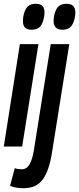

<svg xmlns="http://www.w3.org/2000/svg" viewBox="-31 -774 418 1014"><path d="M158 -754Q205 -754 204 -708Q203 -671 188.5 -644Q174 -617 135 -617Q89 -617 90 -664Q91 -701 106 -727.5Q121 -754 158 -754ZM-11 0 74 -541H172L86 0ZM321 -754Q367 -754 367 -708Q366 -671 351 -644Q336 -617 299 -617Q252 -617 252 -664Q253 -701 268 -727.5Q283 -754 321 -754ZM335 -541 244 29Q229 127 195 173.5Q161 220 93 220Q77 220 58.5 217.5Q40 215 22 208L47 114Q58 118 66 119Q74 120 83 120Q110 120 124.5 95Q139 70 147 25L237 -541Z"/></svg>

Font: Georama Extra Condensed SemiBold
Style: Italic
Weight: 600
Width: 2
Italic angle: -9°
Designer: Jean-Baptiste Levee
Foundry: Production Type
Version: Version 1.000